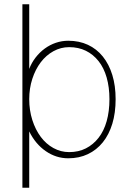

<svg xmlns="http://www.w3.org/2000/svg" viewBox="-20 -730 612 900"><path d="M85 150V-710H117V-407Q128 -436 147 -460.5Q166 -485 190 -502.5Q214 -520 242 -529.5Q270 -539 300 -539Q351 -539 392 -520Q433 -501 462 -465Q491 -429 506.5 -378.5Q522 -328 522 -265Q522 -201 506.5 -150Q491 -99 462 -63Q433 -27 392 -7.5Q351 12 300 12Q243 12 194.5 -21.5Q146 -55 117 -114V150ZM304 -17Q348 -17 382.5 -34.5Q417 -52 442 -84Q467 -116 480 -162Q493 -208 493 -265Q493 -321 480 -366.5Q467 -412 442 -443.5Q417 -475 382.5 -492Q348 -509 304 -509Q265 -509 230.5 -490Q196 -471 171 -438Q146 -405 131.5 -360.5Q117 -316 117 -265Q117 -213 131.5 -167.5Q146 -122 171 -88.5Q196 -55 230.5 -36Q265 -17 304 -17Z"/></svg>

Font: Geist Thin
Style: Regular
Weight: 400
Designer: Basement.studio, Andrés Briganti, Mateo Zaragoza
Foundry: Basement.studio, Vercel, Andrés Briganti, Guido Ferreyra, Mateo Zaragoza
Version: Version 1.401